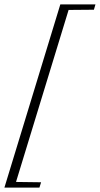

<svg xmlns="http://www.w3.org/2000/svg" viewBox="-28 -723 452 869"><path d="M-8 126 245 -703H404L397 -679L282.5 -678L44.5 100.5L158 102L150.5 126Z"/></svg>

Font: Newsreader 24pt Light
Style: Italic
Weight: 300
Italic angle: -17°
Designer: Hugues Gentile
Foundry: Production Type
Version: Version 1.003